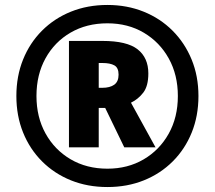

<svg xmlns="http://www.w3.org/2000/svg" viewBox="-20 -744 866 774"><path d="M413 10Q333 10 266 -17Q199 -44 149.5 -93.5Q100 -143 73 -210Q46 -277 46 -357Q46 -437 73 -504Q100 -571 149.5 -620.5Q199 -670 266 -697Q333 -724 413 -724Q492 -724 559 -697Q626 -670 675.5 -620.5Q725 -571 752.5 -504Q780 -437 780 -357Q780 -277 753 -210Q726 -143 676.5 -93.5Q627 -44 560 -17Q493 10 413 10ZM413 -64Q495 -64 559 -101.5Q623 -139 660 -205Q697 -271 697 -357Q697 -442 660.5 -508Q624 -574 560 -612Q496 -650 413 -650Q329 -650 264.5 -612.5Q200 -575 163.5 -509Q127 -443 127 -357Q127 -272 163.5 -206Q200 -140 264.5 -102Q329 -64 413 -64ZM258 -150V-579H393Q492 -579 535 -545Q578 -511 578 -448Q578 -397 557.5 -370.5Q537 -344 508 -330L607 -150H481L404 -309H378V-150ZM392 -390Q423 -390 440.5 -402.5Q458 -415 458 -443Q458 -471 441 -480.5Q424 -490 393 -490H378V-390Z"/></svg>

Font: Noto Sans Khmer UI ExtraBold
Style: Regular
Weight: 800
Designer: Danh Hong and the Monotype Design Team
Foundry: Monotype Imaging Inc.
Version: Version 2.002; ttfautohint (v1.8.4.7-5d5b)